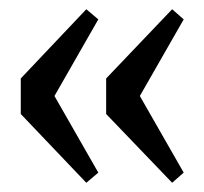

<svg xmlns="http://www.w3.org/2000/svg" viewBox="-20 -458 443 416"><path d="M353 -62 210 -211V-288L353 -438L378 -416L283 -250L378 -84ZM167 -62 25 -211V-288L167 -438L193 -416L98 -250L193 -84Z"/></svg>

Font: Changa ExtraLight Light
Style: Regular
Weight: 300
Version: Version 3.002; ttfautohint (v1.8.2)